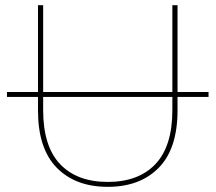

<svg xmlns="http://www.w3.org/2000/svg" viewBox="-20 -720 834 743"><path d="M397 3Q272 3 199.5 -71Q127 -145 127 -293V-700H147V-294Q147 -154 212.5 -85Q278 -16 397 -16Q516 -16 581.5 -85Q647 -154 647 -294V-700H667V-293Q667 -145 594.5 -71Q522 3 397 3ZM7 -345V-364H787V-345Z"/></svg>

Font: Montserrat Thin
Style: Regular
Weight: 100
Designer: Julieta Ulanovsky
Foundry: Julieta Ulanovsky
Version: Version 9.000